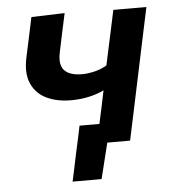

<svg xmlns="http://www.w3.org/2000/svg" viewBox="-48 -546 643 726"><g transform="rotate(-5 273.0 -183.0)"><path d="M198.5 135.5 209.5 84.5Q215 59 220 34Q226 7.5 231.8 -19.5Q237.5 -46.5 243 -73H318.5Q325 -104 332 -135.5Q338.5 -167 345 -198Q288.5 -171.5 219.5 -171.5Q167 -171.5 127.5 -190.2Q88 -209 70.5 -248Q60 -270.5 60 -300.5Q60 -322.5 65.5 -348Q75 -392.5 82.5 -427Q89.5 -461.5 97.5 -498L224 -502Q216.5 -467.5 209.2 -433.5Q202 -399.5 193 -356.5Q189.5 -340.5 189.5 -327.5Q189.5 -301 203.5 -287Q223.5 -266 270.5 -266Q290 -266 315.8 -271.8Q341.5 -277.5 364 -291L368 -309.5Q380.5 -367.5 389.8 -410.5Q399 -453.5 408.5 -498H534Q522.5 -444.5 511.5 -392Q500.5 -339 485 -266.5L474.5 -217Q461.5 -155 450.8 -104.5Q440 -54 428.5 0H342L308.5 135.5Z"/></g></svg>

Font: Heraclito SemiBold
Style: Italic
Weight: 600
Italic angle: -12°
Designer: Kostas Bartsokas (font) & Cristiano Sobral (main changes)
Foundry: Kostas Bartsokas (font) & Cristiano Sobral (main changes)
Version: Version 1.00;July 8, 2020;FontCreator 13.0.0.2655 64-bit